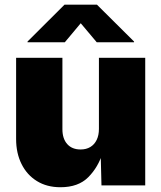

<svg xmlns="http://www.w3.org/2000/svg" viewBox="-20 -786 684 814"><path d="M236.3 7.8Q178.7 7.8 136.5 -18.3Q94.2 -44.4 71.3 -90.6Q48.3 -136.7 48.3 -196.8V-541H244.6V-238.3Q244.6 -198.2 264.9 -175.3Q285.2 -152.3 321.8 -152.3Q345.7 -152.3 363 -162.8Q380.4 -173.3 389.9 -192.9Q399.4 -212.4 399.4 -239.7V-541H595.7V0H410.2L406.7 -140.1H416Q396.5 -77.1 354.2 -34.7Q312 7.8 236.3 7.8ZM254.9 -606.9H96.7V-609.9L253.4 -766.1H391.1L548.3 -609.9V-606.9H390.1L322.3 -687.5Z"/></svg>

Font: Inter 17pt Black
Style: Regular
Weight: 900
Version: Version 4.001;git-66647c0bb